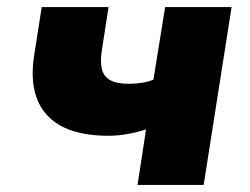

<svg xmlns="http://www.w3.org/2000/svg" viewBox="-20 -523 708 543"><path d="M369 0 393 -157Q365 -148 338 -143.5Q311 -139 287 -139Q166 -139 112.5 -198Q59 -257 77 -369L98 -503H287L269 -387Q263 -353 267.5 -330.5Q272 -308 290.5 -297Q309 -286 346 -286Q364 -286 382.5 -289Q401 -292 414 -298L447 -503H635L556 0Z"/></svg>

Font: Nunito Sans 8pt Black
Style: Italic
Weight: 900
Italic angle: -9°
Version: Version 3.101;gftools[0.9.27]